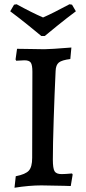

<svg xmlns="http://www.w3.org/2000/svg" viewBox="-20 -870 403 901"><path d="M54 -43Q100 -52 115.5 -69.5Q131 -87 131 -129L132 -533Q132 -565 124.5 -576Q117 -587 95 -587L56 -585L53 -591L60 -641L127 -640Q149 -639 188 -639Q215 -639 315 -647L310 -593Q270 -588 256 -576.5Q242 -565 241 -537Q236 -433 232 -310.5Q228 -188 228 -121Q228 -80 236 -66.5Q244 -53 269 -53Q285 -53 318 -56L321 -51L312 3Q293 3 282 2L174 0Q117 0 48 11ZM28 -817 46 -848 58 -850Q129 -811 182 -788Q228 -808 306 -850L318 -848L336 -817Q293 -785 248 -748.5Q203 -712 190 -701H174Q161 -712 116 -748.5Q71 -785 28 -817Z"/></svg>

Font: Alegreya SC Medium
Style: Regular
Weight: 500
Designer: Juan Pablo del Peral
Foundry: Huerta Tipografica
Version: Version 2.007; ttfautohint (v1.6)